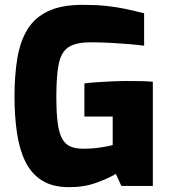

<svg xmlns="http://www.w3.org/2000/svg" viewBox="-20 -769 711 794"><path d="M266 5Q197 5 153 -23Q109 -51 84.5 -101.5Q60 -152 50 -220.5Q40 -289 40 -370Q40 -457 51.5 -527Q63 -597 93 -646.5Q123 -696 178.5 -722.5Q234 -749 322 -749Q377 -749 419.5 -744.5Q462 -740 499.5 -732Q537 -724 576 -714V-580Q554 -583 520 -586Q486 -589 443.5 -591.5Q401 -594 354 -594Q294 -594 263.5 -574Q233 -554 223 -505Q213 -456 213 -370Q213 -303 218.5 -261Q224 -219 237 -195.5Q250 -172 271.5 -163Q293 -154 323 -154Q362 -154 394.5 -159Q427 -164 446 -169V-287H329V-424Q351 -427 380.5 -429Q410 -431 442.5 -432.5Q475 -434 502 -434Q537 -434 563.5 -433.5Q590 -433 612 -431V0H482L459 -50Q432 -33 380.5 -14Q329 5 266 5Z"/></svg>

Font: Exo Thin ExtraBold
Style: Regular
Weight: 800
Version: Version 2.000